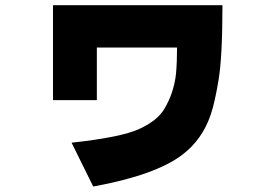

<svg xmlns="http://www.w3.org/2000/svg" viewBox="-20 -636 1040 727"><path d="M180.7 -256.8V-616.2H822.3Q822.3 -421.9 807.6 -333.5Q793 -245.1 777.3 -200.2Q745.1 -106.4 669.9 -49.8Q568.4 27.3 333 70.3L251 -95.7Q439.5 -116.2 507.8 -147.9Q576.2 -179.7 601.6 -222.7Q638.7 -284.2 646.5 -357.4Q650.4 -400.4 650.4 -456.1H346.7V-256.8Z"/></svg>

Font: GenEi M Gothic v2 Black
Style: Regular
Weight: 900
Version: Version 2.0